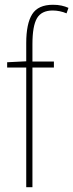

<svg xmlns="http://www.w3.org/2000/svg" viewBox="-20 -785 307 805"><path d="M206 -502H116V0H90V-502H10V-524L90 -528V-604Q90 -686 115 -725.5Q140 -765 202 -765Q222 -765 238 -761.5Q254 -758 267 -752L259 -729Q245 -735 230 -738Q215 -741 201 -741Q154 -741 135 -708.5Q116 -676 116 -600V-527H206Z"/></svg>

Font: Noto Sans Devanagari UI Condensed Thin
Style: Regular
Weight: 100
Width: 3
Designer: Jelle Bosma - Monotype Design Team
Foundry: Monotype Imaging Inc.
Version: Version 2.004; ttfautohint (v1.8.4.7-5d5b)